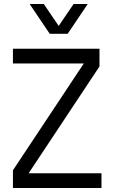

<svg xmlns="http://www.w3.org/2000/svg" viewBox="-20 -945 575 965"><path d="M45 -89 435 -677 480 -626H45V-700H480V-611L90 -23L45 -74H490V0H45ZM129 -925H200L302 -775H230ZM248 -775 350 -925H421L320 -775Z"/></svg>

Font: TASA Explorer VF
Style: Regular
Weight: 400
Designer: Weizhong Zhang
Foundry: Local Remote
Version: Version 1.000;Glyphs 3.2 (3192)